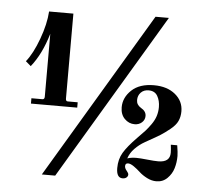

<svg xmlns="http://www.w3.org/2000/svg" viewBox="-53 -786 925 860"><g transform="rotate(5 410.0 -356.0)"><path d="M74.2 -460.9 50.8 -481Q81.1 -518.6 106.2 -586.9Q131.3 -655.3 134.8 -711.9H244.1V-330.1Q244.1 -317.9 252.9 -317.9H297.9V-293.9H89.8V-317.9H139.2Q148.9 -317.9 148.9 -330.1V-612.8Q121.1 -519 74.2 -460.9ZM758.8 -165Q764.2 -131.8 764.2 -117.2Q764.2 -87.9 756.3 -61.8Q748.5 -35.6 728.5 -15.9Q708.5 3.9 679.2 3.9Q658.2 3.9 637.2 -6.8Q616.2 -17.6 602.3 -30.5Q588.4 -43.5 573 -54.2Q557.6 -64.9 546.9 -64.9Q534.2 -64.9 534.2 -51.8Q534.2 -42 543 -31.7Q551.8 -21.5 551.8 -15.1Q551.8 -7.3 545.2 -1.7Q538.6 3.9 527.8 3.9Q500 3.9 500 -40Q500 -79.6 517.8 -109.6Q535.6 -139.6 577.1 -182.1Q599.1 -204.1 611.1 -217.3Q623 -230.5 636.5 -249.5Q649.9 -268.6 656 -287.6Q662.1 -306.6 662.1 -328.1Q662.1 -356.9 649.9 -377.9Q637.7 -398.9 609.9 -398.9Q588.4 -398.9 575.2 -385.3Q562 -371.6 562 -351.1Q562 -330.1 582 -317.9Q606 -304.7 606 -283.2Q606 -265.6 592.8 -253.9Q579.6 -242.2 560.1 -242.2Q534.2 -242.2 515.1 -261.5Q496.1 -280.8 496.1 -313Q496.1 -356.9 531.7 -390.4Q567.4 -423.8 631.8 -423.8Q691.4 -423.8 727.8 -393.8Q764.2 -363.8 764.2 -317.9Q764.2 -293.5 755.1 -273.9Q746.1 -254.4 721.9 -235.1Q697.8 -215.8 680.7 -205.1Q663.6 -194.3 624 -172.4Q616.7 -168 612.8 -166Q588.4 -152.3 568.6 -131.8Q548.8 -111.3 541 -86.9Q557.6 -92.8 582 -92.8Q597.7 -92.8 629.9 -89.4Q662.1 -85.9 680.2 -85.9Q732.9 -85.9 732.9 -128.9Q732.9 -142.6 730 -165ZM166 18.1 611.8 -730H671.9L226.1 18.1Z"/></g></svg>

Font: Flanker Steampunk
Style: Bold
Weight: 700
Designer: Alexey Kryukov, Leonardo Di Lena
Foundry: Alexey Kryukov, Leonardo Di Lena
Version: 1.210